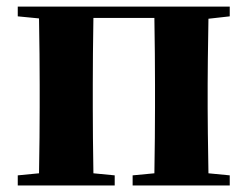

<svg xmlns="http://www.w3.org/2000/svg" viewBox="-20 -566 756 586"><path d="M681.2 -516.1 616.2 -508.8Q613.8 -363.3 613.8 -308.1V-237.8Q613.8 -182.6 616.2 -37.1L681.2 -30.8V0H384.8V-30.8L451.2 -37.1Q453.1 -153.3 453.1 -237.8V-308.1Q453.1 -395 451.2 -511.2H265.1Q263.2 -395 263.2 -308.1V-237.8Q263.2 -153.3 265.1 -37.1L330.1 -30.8V0H34.2V-30.8L99.1 -37.1Q101.1 -153.3 101.1 -237.8V-308.1Q101.1 -391.6 99.1 -509.8L34.2 -516.1V-545.9H681.2Z"/></svg>

Font: Noto Serif JP Black
Style: Regular
Weight: 900
Designer: Ryoko NISHIZUKA  (kana & ideographs); Frank Grießhammer (Latin, Greek & Cyrillic); Wenlong ZHANG  (bopomofo); Sandoll Co
Foundry: Adobe Systems Incorporated
Version: Version 1.001;PS 1.001;hotconv 16.6.54;makeotf.lib2.5.65590